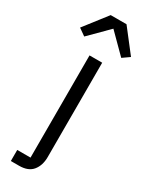

<svg xmlns="http://www.w3.org/2000/svg" viewBox="-283 -808 816 1051"><g transform="rotate(30 125.0 -282.5)"><path d="M1 200V130H85V-516H165V80Q165 133 138 166.5Q111 200 53 200ZM75 -765H175L286 -622L242 -591L125 -708L8 -591L-36 -622Z"/></g></svg>

Font: IBM Plex Sans
Style: Regular
Weight: 400
Designer: Mike Abbink, Paul van der Laan, Pieter van Rosmalen
Foundry: Bold Monday
Version: Version 3.201